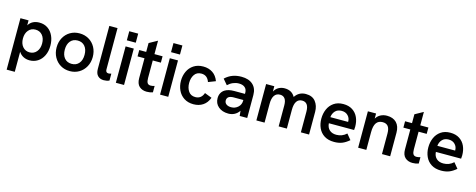

<svg xmlns="http://www.w3.org/2000/svg" viewBox="-36 -1503 6230 2513"><g transform="rotate(15 3079.0 -246.5)"><path d="M65 -493H175V-426Q222 -502 322 -502Q387 -502 435.5 -469Q484 -436 510.5 -377.5Q537 -319 537 -246Q537 -169 508.5 -111Q480 -53 431 -22Q382 9 322 9Q275 9 237 -10.5Q199 -30 175 -68V204H65ZM425 -246Q425 -316 389.5 -358Q354 -400 295 -400Q237 -400 201 -357.5Q165 -315 165 -246Q165 -177 201 -134.5Q237 -92 295 -92Q353 -92 389 -134.5Q425 -177 425 -246Z M621 -247Q621 -320 652.5 -378Q684 -436 739.5 -469Q795 -502 866 -502Q936 -502 992 -469Q1048 -436 1079.5 -378Q1111 -320 1111 -247Q1111 -174 1079 -115.5Q1047 -57 991.5 -24Q936 9 866 9Q796 9 740.5 -24Q685 -57 653 -115.5Q621 -174 621 -247ZM1000 -247Q1000 -320 964 -362.5Q928 -405 866 -405Q804 -405 768 -362.5Q732 -320 732 -247Q732 -174 768 -131.5Q804 -89 866 -89Q928 -89 964 -131.5Q1000 -174 1000 -247Z M1215 -115V-697H1326V-137Q1326 -93 1364 -93Q1378 -93 1402 -100V-6Q1367 9 1327 9Q1276 9 1245.5 -22Q1215 -53 1215 -115Z M1490 -493H1601V0H1490ZM1485 -697H1606V-574H1485Z M1769 -138V-407H1675V-493H1769V-613L1881 -675V-493H1991V-407H1881V-169Q1881 -124 1894 -103Q1907 -82 1939 -82Q1961 -82 1991 -91V-5Q1953 9 1909 9Q1847 9 1808 -26.5Q1769 -62 1769 -138Z M2089 -493H2200V0H2089ZM2084 -697H2205V-574H2084Z M2306 -247Q2306 -315 2333 -373.5Q2360 -432 2413.5 -467Q2467 -502 2542 -502Q2616 -502 2670 -466Q2724 -430 2750 -359L2652 -321Q2623 -406 2542 -406Q2480 -406 2448.5 -360Q2417 -314 2417 -247Q2417 -180 2448.5 -134Q2480 -88 2542 -88Q2623 -88 2652 -172L2750 -134Q2724 -63 2670 -27Q2616 9 2542 9Q2467 9 2413.5 -26Q2360 -61 2333 -119.5Q2306 -178 2306 -247Z M3161 -69Q3136 -31 3098.5 -11Q3061 9 3015 9Q2932 9 2880 -35Q2828 -79 2828 -151Q2828 -191 2844.5 -221Q2861 -251 2891 -269Q2937 -297 3014 -297H3160V-311Q3160 -358 3131 -383Q3102 -408 3050 -408Q3010 -408 2971.5 -392Q2933 -376 2901 -345L2839 -418Q2886 -462 2940 -482Q2994 -502 3059 -502Q3159 -502 3214.5 -451.5Q3270 -401 3270 -311V0H3168ZM3029 -81Q3083 -81 3121.5 -116Q3160 -151 3160 -204V-214H3030Q2986 -214 2962 -198Q2939 -181 2939 -150Q2939 -118 2963.5 -99.5Q2988 -81 3029 -81Z M3394 -493H3505V-421Q3528 -463 3564.5 -482.5Q3601 -502 3644 -502Q3743 -502 3786 -423Q3838 -502 3932 -502Q4020 -502 4064 -446Q4108 -390 4108 -307V0H3997V-280Q3997 -406 3907 -406Q3858 -406 3832.5 -368Q3807 -330 3807 -255V0H3696V-285Q3696 -345 3673.5 -375.5Q3651 -406 3608 -406Q3558 -406 3531.5 -368Q3505 -330 3505 -255V0H3394Z M4209 -243Q4209 -312 4234.5 -371Q4260 -430 4312 -466Q4364 -502 4440 -502Q4514 -502 4564.5 -469Q4615 -436 4640 -380.5Q4665 -325 4665 -256Q4665 -236 4662 -210H4320Q4324 -152 4359 -120.5Q4394 -89 4452 -89Q4532 -89 4589 -143L4650 -69Q4601 -27 4555 -9Q4509 9 4448 9Q4368 9 4314.5 -25Q4261 -59 4235 -116.5Q4209 -174 4209 -243ZM4559 -292V-298Q4559 -344 4527 -377Q4495 -410 4442 -410Q4386 -410 4354.5 -376Q4323 -342 4318 -292Z M4773 -493H4884V-424Q4908 -463 4946 -482.5Q4984 -502 5031 -502Q5114 -502 5160.5 -454.5Q5207 -407 5207 -319V0H5096V-278Q5096 -344 5072 -375Q5048 -406 4998 -406Q4941 -406 4912.5 -365.5Q4884 -325 4884 -240V0H4773Z M5371 -138V-407H5277V-493H5371V-613L5483 -675V-493H5593V-407H5483V-169Q5483 -124 5496 -103Q5509 -82 5541 -82Q5563 -82 5593 -91V-5Q5555 9 5511 9Q5449 9 5410 -26.5Q5371 -62 5371 -138Z M5659 -243Q5659 -312 5684.5 -371Q5710 -430 5762 -466Q5814 -502 5890 -502Q5964 -502 6014.5 -469Q6065 -436 6090 -380.5Q6115 -325 6115 -256Q6115 -236 6112 -210H5770Q5774 -152 5809 -120.5Q5844 -89 5902 -89Q5982 -89 6039 -143L6100 -69Q6051 -27 6005 -9Q5959 9 5898 9Q5818 9 5764.5 -25Q5711 -59 5685 -116.5Q5659 -174 5659 -243ZM6009 -292V-298Q6009 -344 5977 -377Q5945 -410 5892 -410Q5836 -410 5804.5 -376Q5773 -342 5768 -292Z"/></g></svg>

Font: Hanken Grotesk SemiBold
Style: Regular
Weight: 600
Designer: Alfredo Marco Pradil
Foundry: Hanken Design Co.
Version: Version 3.014